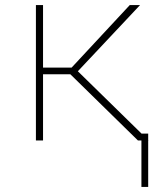

<svg xmlns="http://www.w3.org/2000/svg" viewBox="-20 -548 640 749"><path d="M254.4 -258.3H147.9V0H120.1V-528.3H147.9V-284.2H259.3L486.3 -528.3H526.4L283.7 -270L559.6 0H518.1ZM558.1 181.2H531.7V-26.9H558.1Z"/></svg>

Font: Roboto Mono Thin
Style: Regular
Weight: 250
Designer: Google
Version: Version 2.000985; 2015; ttfautohint (v1.3)